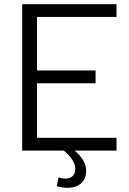

<svg xmlns="http://www.w3.org/2000/svg" viewBox="-20 -720 617 918"><path d="M537 -639V-700H86V0H285C316 26 340 56 340 87C340 121 318 134 292 134C282 134 271 132 260 128L252 170C266 175 284 178 303 178C340 178 379 164 390 118C391 111 392 105 392 98C392 66 376 33 337 0H537V-61H157V-322H437V-383H157V-639Z"/></svg>

Font: Arthouse Owned
Style: Regular
Weight: 400
Designer: Jeremy Tribby
Foundry: Tribby Type
Version: Version 1.000;PS 001.000;hotconv 1.0.88;makeotf.lib2.5.64775